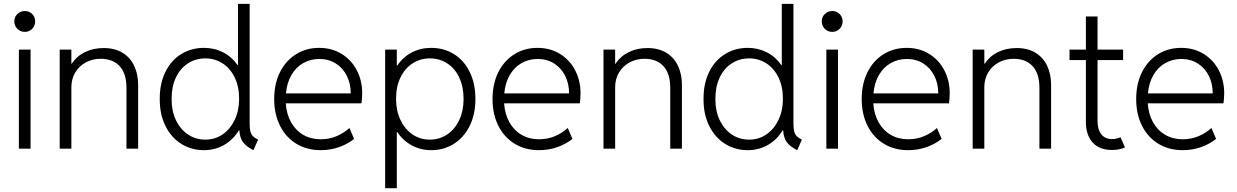

<svg xmlns="http://www.w3.org/2000/svg" viewBox="-20 -772 6422 997"><path d="M78.1 -514.6H138.7V0H78.1ZM54.2 -661.1Q54.2 -683.6 70.1 -699.2Q85.9 -714.8 108.9 -714.8Q131.3 -714.8 147 -699.2Q162.6 -683.6 162.6 -661.1Q162.6 -638.2 147 -622.3Q131.3 -606.4 108.9 -606.4Q85.9 -606.4 70.1 -622.3Q54.2 -638.2 54.2 -661.1Z M290 -514.6H350.6V-441.4H353Q377.9 -480 420.9 -501.2Q463.9 -522.5 518.6 -522.5Q576.7 -522.5 616.9 -497.6Q657.2 -472.7 677.2 -429.4Q697.3 -386.2 697.3 -331.1V0H636.7V-317.4Q636.2 -390.6 601.3 -428.5Q566.4 -466.3 503.9 -466.8Q460.4 -466.8 425.5 -448Q390.6 -429.2 370.6 -395.5Q350.6 -361.8 350.6 -319.3V0H290Z M1223.1 -94.7H1220.2Q1189.9 -45.4 1142.8 -18.8Q1095.7 7.8 1039.1 7.8Q974.1 7.8 921.6 -24.9Q869.1 -57.6 839.1 -117.9Q809.1 -178.2 809.6 -257.8Q809.1 -338.4 838.9 -398.7Q868.7 -459 921.1 -491.2Q973.6 -523.4 1039.1 -523.4Q1093.3 -523.4 1138.4 -500.2Q1183.6 -477.1 1213.9 -433.6H1215.8V-752H1276.4V-130.9Q1276.4 -105.5 1280 -90.3Q1283.7 -75.2 1293 -65.4Q1302.2 -55.7 1320.3 -46.9L1295.9 7.8Q1257.8 -11.7 1241.5 -34.2Q1225.1 -56.6 1223.1 -94.7ZM1221.7 -257.8Q1221.7 -323.7 1198 -371.3Q1174.3 -418.9 1134.5 -443.8Q1094.7 -468.8 1046.9 -468.8Q995.6 -468.8 955.6 -442.6Q915.5 -416.5 893.1 -368.7Q870.6 -320.8 871.1 -257.8Q870.6 -196.8 893.3 -148.7Q916 -100.6 956.1 -73.7Q996.1 -46.9 1046.9 -46.9Q1096.7 -46.9 1136.5 -74.5Q1176.3 -102.1 1199 -150.1Q1221.7 -198.2 1221.7 -257.8Z M1403.8 -257.8Q1403.8 -336.9 1433.8 -397Q1463.9 -457 1516.8 -490.2Q1569.8 -523.4 1637.2 -523.4Q1703.6 -523.4 1754.6 -491.7Q1805.7 -460 1833.3 -406.2Q1860.8 -352.5 1860.8 -288.1Q1860.8 -274.4 1859.6 -259Q1858.4 -243.7 1856.9 -235.4H1463.9Q1467.8 -178.7 1491.7 -136.5Q1515.6 -94.2 1555.2 -71.5Q1594.7 -48.8 1645 -48.8Q1691.4 -48.8 1730 -65.9Q1768.6 -83 1794.4 -107.4L1818.8 -50.8Q1786.1 -24.4 1741.2 -8.3Q1696.3 7.8 1645 7.8Q1574.2 7.8 1519.5 -25.1Q1464.8 -58.1 1434.3 -118.4Q1403.8 -178.7 1403.8 -257.8ZM1801.3 -287.1Q1801.3 -337.4 1781 -378.2Q1760.7 -418.9 1723.6 -442.4Q1686.5 -465.8 1638.2 -465.8Q1592.3 -465.8 1554.4 -444.3Q1516.6 -422.9 1493.2 -382.3Q1469.7 -341.8 1464.8 -287.1Z M1980 -514.6H2040.5V-431.6H2043Q2072.8 -476.1 2118.4 -499.8Q2164.1 -523.4 2219.2 -523.4Q2284.7 -523.4 2336.9 -491.2Q2389.2 -459 2418.9 -398.7Q2448.7 -338.4 2448.7 -257.8Q2448.7 -178.2 2418.7 -117.9Q2388.7 -57.6 2336.4 -24.9Q2284.2 7.8 2219.2 7.8Q2164.6 7.8 2118.7 -16.8Q2072.8 -41.5 2042.5 -86.9H2040.5V205.1H1980ZM2387.2 -257.8Q2387.2 -320.8 2365 -368.7Q2342.8 -416.5 2302.7 -442.6Q2262.7 -468.8 2211.4 -468.8Q2163.6 -468.8 2123.8 -443.8Q2084 -418.9 2060.3 -371.3Q2036.6 -323.7 2036.6 -257.8Q2036.6 -198.2 2059.1 -150.1Q2081.5 -102.1 2121.3 -74.5Q2161.1 -46.9 2211.4 -46.9Q2261.7 -46.9 2302 -73.7Q2342.3 -100.6 2364.7 -148.7Q2387.2 -196.8 2387.2 -257.8Z M2537.6 -257.8Q2537.6 -336.9 2567.6 -397Q2597.7 -457 2650.6 -490.2Q2703.6 -523.4 2771 -523.4Q2837.4 -523.4 2888.4 -491.7Q2939.5 -460 2967 -406.2Q2994.6 -352.5 2994.6 -288.1Q2994.6 -274.4 2993.4 -259Q2992.2 -243.7 2990.7 -235.4H2597.7Q2601.6 -178.7 2625.5 -136.5Q2649.4 -94.2 2689 -71.5Q2728.5 -48.8 2778.8 -48.8Q2825.2 -48.8 2863.8 -65.9Q2902.3 -83 2928.2 -107.4L2952.6 -50.8Q2919.9 -24.4 2875 -8.3Q2830.1 7.8 2778.8 7.8Q2708 7.8 2653.3 -25.1Q2598.6 -58.1 2568.1 -118.4Q2537.6 -178.7 2537.6 -257.8ZM2935.1 -287.1Q2935.1 -337.4 2914.8 -378.2Q2894.5 -418.9 2857.4 -442.4Q2820.3 -465.8 2772 -465.8Q2726.1 -465.8 2688.2 -444.3Q2650.4 -422.9 2627 -382.3Q2603.5 -341.8 2598.6 -287.1Z M3113.8 -514.6H3174.3V-441.4H3176.8Q3201.7 -480 3244.6 -501.2Q3287.6 -522.5 3342.3 -522.5Q3400.4 -522.5 3440.7 -497.6Q3481 -472.7 3501 -429.4Q3521 -386.2 3521 -331.1V0H3460.4V-317.4Q3460 -390.6 3425 -428.5Q3390.1 -466.3 3327.6 -466.8Q3284.2 -466.8 3249.3 -448Q3214.4 -429.2 3194.3 -395.5Q3174.3 -361.8 3174.3 -319.3V0H3113.8Z M4046.9 -94.7H4043.9Q4013.7 -45.4 3966.6 -18.8Q3919.4 7.8 3862.8 7.8Q3797.9 7.8 3745.4 -24.9Q3692.9 -57.6 3662.8 -117.9Q3632.8 -178.2 3633.3 -257.8Q3632.8 -338.4 3662.6 -398.7Q3692.4 -459 3744.9 -491.2Q3797.4 -523.4 3862.8 -523.4Q3917 -523.4 3962.2 -500.2Q4007.3 -477.1 4037.6 -433.6H4039.6V-752H4100.1V-130.9Q4100.1 -105.5 4103.8 -90.3Q4107.4 -75.2 4116.7 -65.4Q4126 -55.7 4144 -46.9L4119.6 7.8Q4081.5 -11.7 4065.2 -34.2Q4048.8 -56.6 4046.9 -94.7ZM4045.4 -257.8Q4045.4 -323.7 4021.7 -371.3Q3998 -418.9 3958.3 -443.8Q3918.5 -468.8 3870.6 -468.8Q3819.3 -468.8 3779.3 -442.6Q3739.3 -416.5 3716.8 -368.7Q3694.3 -320.8 3694.8 -257.8Q3694.3 -196.8 3717 -148.7Q3739.7 -100.6 3779.8 -73.7Q3819.8 -46.9 3870.6 -46.9Q3920.4 -46.9 3960.2 -74.5Q4000 -102.1 4022.7 -150.1Q4045.4 -198.2 4045.4 -257.8Z M4271 -514.6H4331.5V0H4271ZM4247.1 -661.1Q4247.1 -683.6 4262.9 -699.2Q4278.8 -714.8 4301.8 -714.8Q4324.2 -714.8 4339.8 -699.2Q4355.5 -683.6 4355.5 -661.1Q4355.5 -638.2 4339.8 -622.3Q4324.2 -606.4 4301.8 -606.4Q4278.8 -606.4 4262.9 -622.3Q4247.1 -638.2 4247.1 -661.1Z M4454.6 -257.8Q4454.6 -336.9 4484.6 -397Q4514.6 -457 4567.6 -490.2Q4620.6 -523.4 4688 -523.4Q4754.4 -523.4 4805.4 -491.7Q4856.4 -460 4884 -406.2Q4911.6 -352.5 4911.6 -288.1Q4911.6 -274.4 4910.4 -259Q4909.2 -243.7 4907.7 -235.4H4514.6Q4518.6 -178.7 4542.5 -136.5Q4566.4 -94.2 4606 -71.5Q4645.5 -48.8 4695.8 -48.8Q4742.2 -48.8 4780.8 -65.9Q4819.3 -83 4845.2 -107.4L4869.6 -50.8Q4836.9 -24.4 4792 -8.3Q4747.1 7.8 4695.8 7.8Q4625 7.8 4570.3 -25.1Q4515.6 -58.1 4485.1 -118.4Q4454.6 -178.7 4454.6 -257.8ZM4852.1 -287.1Q4852.1 -337.4 4831.8 -378.2Q4811.5 -418.9 4774.4 -442.4Q4737.3 -465.8 4689 -465.8Q4643.1 -465.8 4605.2 -444.3Q4567.4 -422.9 4543.9 -382.3Q4520.5 -341.8 4515.6 -287.1Z M5030.8 -514.6H5091.3V-441.4H5093.8Q5118.7 -480 5161.6 -501.2Q5204.6 -522.5 5259.3 -522.5Q5317.4 -522.5 5357.7 -497.6Q5397.9 -472.7 5418 -429.4Q5438 -386.2 5438 -331.1V0H5377.4V-317.4Q5377 -390.6 5342 -428.5Q5307.1 -466.3 5244.6 -466.8Q5201.2 -466.8 5166.3 -448Q5131.3 -429.2 5111.3 -395.5Q5091.3 -361.8 5091.3 -319.3V0H5030.8Z M5618.7 -141.6V-460H5533.7V-514.6H5618.7V-686.5H5679.2V-514.6H5812V-460H5679.2V-144.5Q5679.2 -99.6 5698.7 -74.7Q5718.3 -49.8 5754.4 -49.8Q5777.3 -49.8 5798.3 -59.6L5821.8 -5.9Q5789.6 6.8 5755.4 6.8Q5688 6.8 5653.1 -32.7Q5618.2 -72.3 5618.7 -141.6Z M5879.9 -257.8Q5879.9 -336.9 5909.9 -397Q5939.9 -457 5992.9 -490.2Q6045.9 -523.4 6113.3 -523.4Q6179.7 -523.4 6230.7 -491.7Q6281.7 -460 6309.3 -406.2Q6336.9 -352.5 6336.9 -288.1Q6336.9 -274.4 6335.7 -259Q6334.5 -243.7 6333 -235.4H5939.9Q5943.8 -178.7 5967.8 -136.5Q5991.7 -94.2 6031.2 -71.5Q6070.8 -48.8 6121.1 -48.8Q6167.5 -48.8 6206.1 -65.9Q6244.6 -83 6270.5 -107.4L6294.9 -50.8Q6262.2 -24.4 6217.3 -8.3Q6172.4 7.8 6121.1 7.8Q6050.3 7.8 5995.6 -25.1Q5940.9 -58.1 5910.4 -118.4Q5879.9 -178.7 5879.9 -257.8ZM6277.3 -287.1Q6277.3 -337.4 6257.1 -378.2Q6236.8 -418.9 6199.7 -442.4Q6162.6 -465.8 6114.3 -465.8Q6068.4 -465.8 6030.5 -444.3Q5992.7 -422.9 5969.2 -382.3Q5945.8 -341.8 5940.9 -287.1Z"/></svg>

Font: Reddit Sans Fudge Light
Style: Regular
Weight: 300
Designer: Stephen Hutchings
Foundry: Reddit
Version: Version 1.013